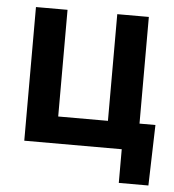

<svg xmlns="http://www.w3.org/2000/svg" viewBox="-48 -540 645 710"><g transform="rotate(5 275.0 -185.5)"><path d="M528.8 125H418.9V0H57.1V-496.1H174.3V-100.1H358.9V-496.1H476.1V-100.1H535.2Z"/></g></svg>

Font: Code New Roman
Style: Bold
Weight: 700
Monospace: yes
Designer: Sam Radian
Foundry: Code New Roman
Version: Version 1.508 October 19, 2014